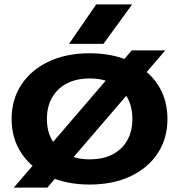

<svg xmlns="http://www.w3.org/2000/svg" viewBox="-20 -827 818 876"><path d="M581 -597H734L196 29H43ZM389 15Q283 15 203 -22.5Q123 -60 78 -127.5Q33 -195 33 -284Q33 -374 78 -441.5Q123 -509 203 -546.5Q283 -584 389 -584Q495 -584 575 -546.5Q655 -509 699.5 -441.5Q744 -374 744 -284Q744 -195 699.5 -127.5Q655 -60 575 -22.5Q495 15 389 15ZM389 -100Q450 -100 493.5 -122.5Q537 -145 560.5 -186.5Q584 -228 584 -284Q584 -341 560.5 -382.5Q537 -424 493.5 -446.5Q450 -469 389 -469Q329 -469 285.5 -446.5Q242 -424 218 -382.5Q194 -341 194 -284Q194 -228 218 -186.5Q242 -145 285.5 -122.5Q329 -100 389 -100ZM419 -807H583L452 -627H295Z"/></svg>

Font: Unbounded Medium
Style: Regular
Weight: 500
Designer: Luke Prowse, Jean-Baptiste Morizot, Fátima Lázaro, Florian Runge
Foundry: NaN
Version: Version 1.700